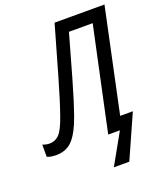

<svg xmlns="http://www.w3.org/2000/svg" viewBox="-207 -818 938 1110"><g transform="rotate(-20 262.5 -262.5)"><path d="M299 189H394L513 -78H435L570 -714H263Q216 -550 176.5 -412Q137 -274 107 -190Q81 -116 56.5 -91.5Q32 -67 -2 -67Q-23 -67 -45 -76V-1Q-23 9 10 9Q76 9 114.5 -34.5Q153 -78 183 -164Q212 -245 249 -374.5Q286 -504 323 -636H469L333 0H405Z"/></g></svg>

Font: Noto Sans UI SemiCondensed
Style: Italic
Weight: 400
Width: 4
Italic angle: -12°
Designer: Monotype Design Team
Foundry: Monotype Imaging Inc.
Version: Version 1.901